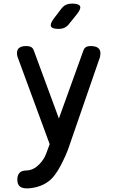

<svg xmlns="http://www.w3.org/2000/svg" viewBox="-20 -805 640 1063"><path d="M247 15 255 -7 82 -477Q78 -486 76 -494.5Q74 -503 74 -511Q74 -531 87 -540.5Q100 -550 125 -550Q143 -550 153 -544Q163 -538 167 -526L306 -149L442 -526Q446 -538 455.5 -544Q465 -550 482 -550Q509 -550 522.5 -540Q536 -530 536 -510Q536 -502 534.5 -493.5Q533 -485 529 -476L361 10Q354 31 342 58Q330 85 315.5 112.5Q301 140 283.5 163.5Q266 187 246 201Q220 220 188 229Q156 238 130 238Q102 238 89 226.5Q76 215 76 189V188Q76 165 88 152Q100 139 125 139Q141 139 156.5 133Q172 127 185 116Q199 104 208 93Q217 82 224 70Q231 58 236 44.5Q241 31 247 15ZM305 -645Q269 -645 262.5 -658.5Q256 -672 277 -701L319 -756Q331 -772 345.5 -778.5Q360 -785 380 -785Q416 -785 423 -771Q430 -757 407 -728L362 -672Q351 -658 337 -651.5Q323 -645 305 -645Z"/></svg>

Font: Maple Mono NL Medium
Style: Regular
Weight: 500
Monospace: yes
Designer: subframe7536
Version: Version 7.000